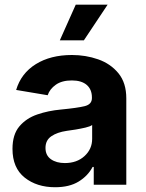

<svg xmlns="http://www.w3.org/2000/svg" viewBox="-20 -787 621 818"><path d="M214.8 10.7Q136.7 10.7 85 -30.5Q33.2 -71.8 33.2 -152.8Q33.2 -213.9 62.5 -248.5Q91.8 -283.2 138.7 -299.3Q185.5 -315.4 239.3 -320.3Q309.6 -327.1 340.6 -334.7Q371.6 -342.3 371.6 -369.1V-371.6Q371.6 -406.2 349.4 -425.3Q327.1 -444.3 286.1 -444.3Q243.7 -444.3 217.8 -426Q191.9 -407.7 183.1 -381.3L48.8 -403.8Q69.8 -474.6 132.6 -513.7Q195.3 -552.7 286.6 -552.7Q345.2 -552.7 398.2 -534.2Q451.2 -515.6 484.6 -474.9Q518.1 -434.1 518.1 -367.7V0H379.4V-75.7H374.5Q354.5 -37.6 314.9 -13.4Q275.4 10.7 214.8 10.7ZM256.3 -92.3Q307.6 -92.3 340.1 -122.1Q372.6 -151.9 372.6 -195.3V-254.4Q363.8 -248 344 -243.4Q324.2 -238.8 302.2 -235.1Q280.3 -231.4 264.2 -229.5Q223.6 -223.6 198.7 -206.5Q173.8 -189.5 173.8 -156.7Q173.8 -125 197 -108.6Q220.2 -92.3 256.3 -92.3ZM234.9 -615.2 302.7 -767.1H438.5L337.4 -615.2Z"/></svg>

Font: Inter
Style: Bold
Weight: 700
Designer: Rasmus Andersson
Foundry: rsms
Version: Version 4.001;git-9221beed3